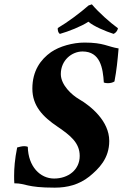

<svg xmlns="http://www.w3.org/2000/svg" viewBox="-20 -854 566 884"><path d="M526 -631C475 -639 458 -658 369 -658C316 -658 254 -641 215 -614C167 -580 129 -528 129 -446C129 -367 176 -317 246 -270C303 -231 347 -197 347 -136C347 -72 294 -32 229 -32C165 -32 110 -87 108 -178C103 -180 98 -181 92 -181C81 -181 70 -178 59 -175C48 -121 45 -78 45 -45C45 -32 45 -20 46 -10C101 -10 99 10 232 10C291 10 344 -4 391 -41C435 -77 483 -124 483 -205C483 -297 398 -366 343 -398C312 -416 260 -462 260 -513C260 -577 311 -617 360 -617C442 -617 454 -540 458 -474C463 -472 470 -471 477 -471C488 -471 500 -474 507 -479C517 -532 521 -573 526 -631ZM523 -724C487 -750 434 -797 403 -834L388 -829C348 -794 292 -752 246 -725C245 -715 248 -702 256 -698C295 -709 354 -732 387 -754C411 -733 466 -710 503 -698C513 -702 522 -714 523 -724Z"/></svg>

Font: Libertinus Serif
Style: Bold Italic
Weight: 700
Italic angle: -12°
Designer: Philipp H. Poll, Khaled Hosny
Foundry: Caleb Maclennan
Version: Version 7.050;RELEASE